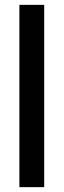

<svg xmlns="http://www.w3.org/2000/svg" viewBox="-20 -621 262 792"><path d="M60 151V-601H162.3V151Z"/></svg>

Font: Darker Grotesque Light
Style: Regular
Weight: 300
Designer: Gabriel Lam
Foundry: TypeRant
Version: Version 1.000;gftools[0.9.28]